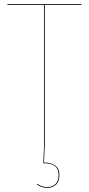

<svg xmlns="http://www.w3.org/2000/svg" viewBox="-20 -700 427 923"><path d="M195.3 0 191.4 81.1Q265.6 82.5 265.6 141.1Q265.6 172.9 249 188Q232.4 203.1 208 203.1Q179.7 203.1 157.7 187L159.2 183.1Q179.7 199.2 208 199.2Q231 199.2 246.3 185.3Q261.7 171.4 261.7 141.1Q261.7 112.8 244.1 98.6Q226.6 84.5 188 84.5L191.9 0H191.4V-676.3H15.6V-680.2H371.1V-676.3H195.3Z"/></svg>

Font: Fira Sans Compressed Four
Style: Regular
Weight: 100
Width: 1
Designer: Carrois Corporate & Edenspiekermann AG
Foundry: Carrois Corporate GbR & Edenspiekermann AG
Version: Version 4.203;PS 004.203;hotconv 1.0.88;makeotf.lib2.5.64775